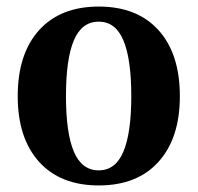

<svg xmlns="http://www.w3.org/2000/svg" viewBox="-20 -551 602 585"><path d="M281 14Q164 14 99 -58Q34 -130 34 -258Q34 -387 99 -459Q164 -531 281 -531Q398 -531 463 -459Q528 -387 528 -258Q528 -130 463 -58Q398 14 281 14ZM281 -32Q332 -32 356 -89Q380 -146 380 -258Q380 -371 356 -428Q332 -485 281 -485Q229 -485 205 -428Q181 -371 181 -258Q181 -146 205 -89Q229 -32 281 -32Z"/></svg>

Font: Arima Thin
Style: Bold
Weight: 700
Version: Version 1.100